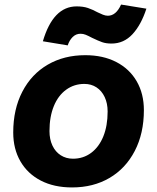

<svg xmlns="http://www.w3.org/2000/svg" viewBox="-20 -810 690 842"><path d="M38 -229Q38 -331 78 -408Q118 -485 189.5 -526.5Q261 -568 354 -568Q432 -568 490 -538Q548 -508 579.5 -453.5Q611 -399 611 -327Q611 -225 571 -148Q531 -71 460 -29.5Q389 12 296 12Q217 12 159 -18Q101 -48 69.5 -102.5Q38 -157 38 -229ZM300 -114Q345 -114 379.5 -139.5Q414 -165 433 -211.5Q452 -258 452 -321Q452 -357 439 -384.5Q426 -412 403 -427Q380 -442 350 -442Q305 -442 270 -416.5Q235 -391 216 -344.5Q197 -298 197 -235Q197 -199 210 -171.5Q223 -144 246.5 -129Q270 -114 300 -114ZM316 -782Q345 -782 365.5 -775Q386 -768 408 -756Q420 -750 431.5 -745.5Q443 -741 453 -741Q489 -741 511 -790L622 -772Q599 -701 561 -660Q523 -619 469 -619Q445 -619 428 -625Q411 -631 384 -644Q367 -653 356 -657.5Q345 -662 333 -662Q313 -662 298.5 -647.5Q284 -633 277 -611L168 -629Q213 -782 316 -782Z"/></svg>

Font: Azeret Mono
Style: Bold Italic
Weight: 700
Italic angle: -12°
Designer: Martin Vácha
Foundry: Displaay
Version: Version 1.000; Glyphs 3.0.3, build 3074